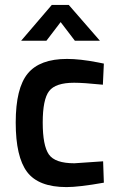

<svg xmlns="http://www.w3.org/2000/svg" viewBox="-20 -751 482 782"><path d="M253 -511Q306 -511 378 -497L403 -492L399 -406Q320 -414 282 -414Q206 -414 180 -380Q154 -346 154 -252Q154 -158 179 -122Q204 -86 283 -86L400 -94L403 -7Q302 11 251 11Q137 11 90.5 -50.5Q44 -112 44 -252Q44 -392 93 -451.5Q142 -511 253 -511ZM66 -585 191 -731H260L387 -585H285L227 -661L169 -585Z"/></svg>

Font: TitilliumWeb-SemiBold
Style: SemiBold
Weight: 600
Version: Version 1.001;PS 57.000;hotconv 1.0.70;makeotf.lib2.5.55311